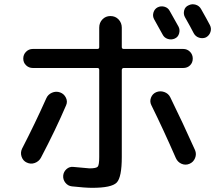

<svg xmlns="http://www.w3.org/2000/svg" viewBox="-20 -856 1040 906"><path d="M747.1 -693.4Q712.9 -754.9 707 -765.6Q699.2 -780.3 704.1 -796.9Q709 -813.5 723.6 -821.3Q739.3 -829.1 756.3 -824.2Q773.4 -819.3 781.2 -803.7Q816.4 -740.2 822.3 -730.5Q830.1 -715.8 825.2 -698.2Q820.3 -680.7 804.2 -673.8Q788.1 -667 771.5 -672.4Q754.9 -677.7 747.1 -693.4ZM928.7 -813.5Q957 -763.7 970.7 -737.3Q978.5 -721.7 973.1 -705.1Q967.8 -688.5 952.1 -679.7Q936.5 -672.9 919.4 -678.2Q902.3 -683.6 893.6 -700.2Q880.9 -725.6 852.5 -775.4Q844.7 -790 849.1 -807.1Q853.5 -824.2 870.1 -831.1Q885.7 -838.9 902.8 -834Q919.9 -829.1 928.7 -813.5ZM844.7 -625Q863.3 -625 876.5 -611.8Q889.6 -598.6 889.6 -579.6Q889.6 -560.5 877 -547.9Q864.3 -535.2 844.7 -535.2H564.5Q555.7 -535.2 554.7 -526.4V-115.2Q554.7 -19.5 530.8 5.4Q506.8 30.3 415 30.3Q381.8 30.3 319.3 23.4Q300.8 21.5 288.6 6.3Q276.4 -8.8 278.3 -28.3Q280.3 -45.9 293.9 -58.1Q307.6 -70.3 326.2 -68.4Q383.8 -62.5 402.3 -61.5Q434.6 -61.5 441.4 -69.8Q448.2 -78.1 448.2 -115.2V-526.4Q448.2 -535.2 439.5 -535.2H134.8Q116.2 -535.2 103 -547.9Q89.8 -560.5 89.8 -579.6Q89.8 -598.6 103 -611.8Q116.2 -625 134.8 -625H439.5Q448.2 -625 448.2 -633.8V-725.6Q448.2 -749 463.4 -764.6Q478.5 -780.3 501 -780.3Q524.4 -780.3 539.6 -764.2Q554.7 -748 554.7 -725.6V-633.8Q554.7 -625 564.5 -625ZM106.4 -88.9Q88.9 -96.7 82 -116.2Q75.2 -135.7 84 -154.3Q144.5 -271.5 198.2 -391.6Q206.1 -410.2 225.1 -418.5Q244.1 -426.8 263.7 -419.9Q282.2 -413.1 291 -395Q299.8 -377 292 -359.4Q243.2 -245.1 172.9 -111.3Q163.1 -93.8 144 -86.9Q125 -80.1 106.4 -88.9ZM809.6 -110.4Q749 -249 694.3 -359.4Q685.5 -377 692.4 -395Q699.2 -413.1 716.8 -420.9Q735.4 -428.7 754.9 -421.9Q774.4 -415 783.2 -397.5Q841.8 -278.3 900.4 -147.5Q908.2 -128.9 900.4 -109.9Q892.6 -90.8 874 -83Q855.5 -75.2 836.9 -83Q818.4 -90.8 809.6 -110.4Z"/></svg>

Font: Rounded Mgen+ 2p medium
Style: Regular
Weight: 500
Designer: [Source Han Sans]
Ryoko NISHIZUKA  (kana & ideographs); Paul D. Hunt (Latin, Greek & Cyrillic); Wenlong ZHANG  (bopomofo
Version: Version 1.059.20150602